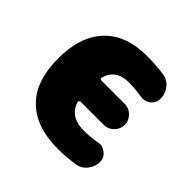

<svg xmlns="http://www.w3.org/2000/svg" viewBox="-145 -692 815 815"><g transform="rotate(45 263.0 -284.5)"><path d="M295.9 -557.6Q346.7 -557.6 397.5 -550.8Q426.8 -546.9 445.8 -523.4Q464.8 -500 464.8 -469.7Q464.8 -444.3 444.3 -427.7Q428.7 -416 409.2 -416Q404.3 -416 398.4 -417Q357.4 -423.8 321.3 -423.8Q243.2 -423.8 224.6 -356.4Q223.6 -352.5 226.1 -349.6Q228.5 -346.7 232.4 -346.7H373Q398.4 -346.7 417 -328.1Q435.5 -309.6 435.5 -283.7Q435.5 -257.8 417 -239.3Q398.4 -220.7 373 -220.7H233.4Q229.5 -220.7 227.1 -217.8Q224.6 -214.8 225.6 -210.9Q234.4 -180.7 256.8 -164.1Q283.2 -143.6 330.1 -143.6Q366.2 -143.6 407.2 -150.4Q413.1 -152.3 418 -152.3Q436.5 -152.3 452.1 -139.6Q472.7 -124 472.7 -99.6Q472.7 -69.3 454.1 -45.9Q435.5 -22.5 406.2 -18.6Q354.5 -10.7 305.7 -10.7Q175.8 -10.7 106 -79.6Q36.1 -148.4 36.1 -283.2Q36.1 -416 103.5 -486.8Q170.9 -557.6 295.9 -557.6Z"/></g></svg>

Font: Gen Jyuu GothicX Heavy
Style: Bold
Weight: 900
Designer: [Source Han Sans]
Ryoko NISHIZUKA  (kana & ideographs); Paul D. Hunt (Latin, Greek & Cyrillic); Wenlong ZHANG  (bopomofo
Version: Version 1.002.20150607